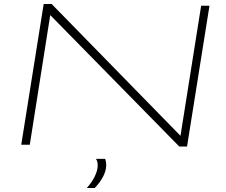

<svg xmlns="http://www.w3.org/2000/svg" viewBox="-20 -729 1140 967"><path d="M87 0 200 -709H240L889 -45L993 -700H1035L922 9H883L233 -653L130 0ZM463 71H510Q515 88 515 101Q515 130 499.5 160Q484 190 457 218H417Q443 189 457.5 159Q472 129 472 104Q472 82 463 71Z"/></svg>

Font: Georama ExtraExtended ExtraLight
Style: Italic
Weight: 200
Width: 8
Italic angle: -9°
Designer: Jean-Baptiste Levee
Foundry: Production Type
Version: Version 1.000